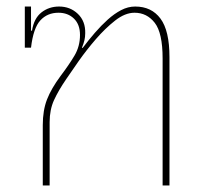

<svg xmlns="http://www.w3.org/2000/svg" viewBox="-20 -568 624 588"><path d="M111 -185Q111 -230 124 -263.5Q137 -297 166 -336Q191 -369 208 -397.5Q225 -426 225 -461Q225 -493 206.5 -511Q188 -529 159 -529Q125 -529 103.5 -505.5Q82 -482 75 -422H56V-548H75V-474H78Q84 -512 107 -530Q130 -548 161 -548Q195 -548 218.5 -525.5Q242 -503 241 -466Q241 -455 238.5 -444.5Q236 -434 231 -422L233 -421Q251 -445 270.5 -467.5Q290 -490 310 -508Q330 -526 351 -537Q372 -548 394 -548Q444 -548 471.5 -511Q499 -474 499 -393V0H478V-389Q478 -467 454 -498Q430 -529 392 -529Q363 -529 332.5 -505Q302 -481 273.5 -448Q245 -415 221 -381Q197 -347 183 -326Q159 -291 145.5 -261.5Q132 -232 132 -194V0H111Z"/></svg>

Font: IBM Plex Sans Thai Thin
Style: Regular
Weight: 100
Designer: Mike Abbink, Paul van der Laan, Pieter van Rosmalen, Ben Mitchell, Mark Frömberg
Foundry: Bold Monday
Version: Version 1.1